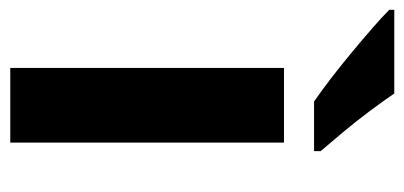

<svg xmlns="http://www.w3.org/2000/svg" viewBox="-270 -574 806 383"><g transform="rotate(90 133.5 -383.0)"><path d="M227 0H78V-546H227ZM129 -766Q144 -744 164.5 -716.5Q185 -689 206.5 -663.5Q228 -638 244 -619V-606H145Q126 -619 100.5 -638.5Q75 -658 48.5 -680Q22 -702 -1 -722Q-24 -742 -38 -756V-766Z"/></g></svg>

Font: Noto IKEA Simplified Chinese
Style: Bold
Weight: 700
Designer: Monotype Design Team
Foundry: Monotype Imaging Inc.
Version: Version 1.100